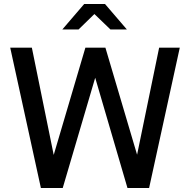

<svg xmlns="http://www.w3.org/2000/svg" viewBox="-20 -938 948 958"><path d="M184 0 31 -700H139L248 -165L406 -700H506L664 -166L774 -700H877L724 0H616L455 -550L293 0ZM531 -791 451 -868 372 -791H291L400 -918H504L613 -791Z"/></svg>

Font: Red Hat Display Medium
Style: Regular
Weight: 500
Designer: Pentagram, MCKL
Foundry: Pentagram, MCKL
Version: Version 1.023